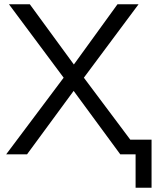

<svg xmlns="http://www.w3.org/2000/svg" viewBox="-20 -725 732 902"><path d="M9 0 279 -360 22 -705H120L327 -422L532 -705H631L374 -360L592 -69H692V157H617V0H545L326 -298L107 0Z"/></svg>

Font: Mulish
Style: Regular
Weight: 400
Designer: Vernon Adams
Foundry: Vernon Adams
Version: Version 3.603; ttfautohint (v1.8.3)